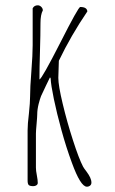

<svg xmlns="http://www.w3.org/2000/svg" viewBox="-20 -682 431 720"><path d="M249.5 -71.8Q282.2 18.1 305.7 18.1Q313 18.1 317.9 13.9Q322.8 9.8 322.8 2.9Q322.8 -6.3 318.1 -16.4Q313.5 -26.4 303.7 -39.6Q295.9 -49.3 291.5 -57.1Q275.9 -86.9 253.7 -155.8Q231.4 -224.6 215.1 -293Q198.7 -361.3 198.7 -390.1L199.7 -421.9L200.7 -454.1Q246.1 -548.8 307.6 -639.2Q306.2 -655.8 280.8 -655.8Q273.9 -655.8 206.1 -522Q137.7 -387.7 127.9 -383.8Q127.9 -426.8 129.9 -489.7Q131.8 -552.7 131.8 -595.2Q131.8 -627 140.6 -643.1Q140.6 -650.4 134.8 -656.2Q128.9 -662.1 121.6 -662.1Q108.4 -662.1 102.5 -650.9V-512.2Q102.5 -477.1 97.7 -415.5Q92.8 -353.5 92.8 -318.8Q92.8 -297.9 88.4 -255.9Q83.5 -216.3 83.5 -192.9V-4.9Q83.5 7.8 87.9 12Q92.3 16.1 105.5 16.1Q111.8 16.1 116.7 12.7Q121.6 9.3 121.6 3.9Q121.6 -6.8 118.2 -24.4Q114.7 -42 114.7 -53.2V-181.2Q114.7 -190.4 117.2 -217.3Q119.6 -244.1 119.6 -252.9Q119.6 -271 125 -292.5Q129.9 -311.5 134 -321.8Q138.2 -332 151.9 -359.9L167.5 -392.1L169.9 -388.2Q170.9 -364.3 181.9 -311Q192.9 -257.8 210.7 -193.1Q228.5 -128.4 249.5 -71.8Z"/></svg>

Font: Amatica SC
Style: Regular
Weight: 400
Version: Version 2.000